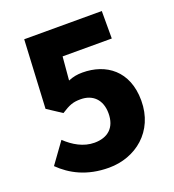

<svg xmlns="http://www.w3.org/2000/svg" viewBox="-137 -851 883 972"><g transform="rotate(-20 304.5 -365.0)"><path d="M285 14C428 14 554 -83 554 -250C554 -411 448 -485 322 -485C294 -485 272 -481 245 -470L256 -596H521V-744H103L84 -376L162 -325C206 -353 226 -361 267 -361C331 -361 376 -321 376 -246C376 -169 331 -130 259 -130C200 -130 148 -161 106 -201L25 -89C84 -31 166 14 285 14Z"/></g></svg>

Font: Noto Sans Korean Black
Style: Bold
Weight: 900
Designer: Ryoko NISHIZUKA (kana & ideographs); Paul D. Hunt (Latin, Greek & Cyrillic); Wenlong ZHANG (bopomofo); Sandoll Communica
Foundry: Adobe Systems Incorporated
Version: Version 1.000;PS 1;hotconv 1.0.78;makeotf.lib2.5.61930